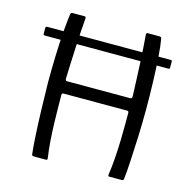

<svg xmlns="http://www.w3.org/2000/svg" viewBox="-100 -771 860 870"><g transform="rotate(15 329.5 -336.5)"><path d="M42 -542Q36 -542 34.5 -543.5Q33 -545 33 -547V-577Q33 -580 35 -581.5Q37 -583 43 -583H618Q623 -583 624.5 -582Q626 -581 626 -577V-546Q626 -544 624.5 -543Q623 -542 617 -542ZM134 0Q131 0 127.5 -1.5Q124 -3 124 -7Q120 -41 117 -94Q114 -147 112 -210.5Q110 -274 109 -340Q109 -404 111 -466Q113 -528 117 -580Q121 -632 126 -665Q126 -669 129.5 -671Q133 -673 135 -673Q149 -673 164 -673Q179 -673 193 -673Q197 -673 198 -666Q193 -605 190 -548Q187 -491 185.5 -446.5Q184 -402 183 -379Q183 -372 185 -370Q187 -368 192 -368Q266 -368 339.5 -368Q413 -368 486 -368Q490 -368 493 -369.5Q496 -371 496 -379Q495 -399 493.5 -443Q492 -487 489 -545.5Q486 -604 481 -666Q482 -673 486 -673Q501 -673 515.5 -673Q530 -673 544 -673Q546 -673 549.5 -671Q553 -669 553 -665Q559 -632 562.5 -580Q566 -528 568 -465.5Q570 -403 570 -339Q570 -273 567.5 -210Q565 -147 562 -94Q559 -41 555 -7Q555 -3 552 -1.5Q549 0 545 0Q530 0 516 0Q502 0 487 0Q482 0 482 -7Q488 -47 491 -90.5Q494 -134 495 -174.5Q496 -215 496 -248.5Q496 -282 496 -301Q496 -307 493.5 -308.5Q491 -310 487 -310Q414 -310 340 -310Q266 -310 192 -310Q187 -310 184.5 -308.5Q182 -307 182 -301Q182 -280 182.5 -246.5Q183 -213 184 -173Q185 -133 188 -90Q191 -47 197 -7Q197 0 192 0Q178 0 163.5 0Q149 0 134 0Z"/></g></svg>

Font: Glory
Style: Regular
Weight: 400
Designer: Robert Leuschke
Foundry: Robert Leuschke
Version: Version 1.011